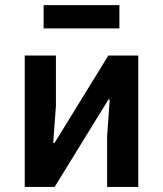

<svg xmlns="http://www.w3.org/2000/svg" viewBox="-20 -734 640 754"><path d="M77.1 0H194.6L405.9 -343.4H410.9L400.6 -198.2V0H523.1V-516H405.5L194.2 -172.6H188.9L199.6 -317.8V-516H77.1ZM151.3 -622.5H448.9V-713.8H151.3Z"/></svg>

Font: Margiela Mono SemiBold
Style: Regular
Weight: 600
Designer: Mike Abbink, Paul van der Laan, Pieter van Rosmalen
Foundry: Bold Monday
Version: Version 2.003 2021